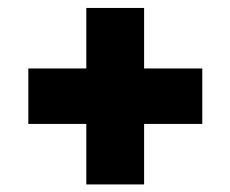

<svg xmlns="http://www.w3.org/2000/svg" viewBox="-20 -628 594 495"><path d="M202.5 -152.5V-308.5H53V-451.5H202.5V-607.5H351.5V-451.5H501.5V-308.5H351.5V-152.5Z"/></svg>

Font: Encode Sans Condensed Thin ExtraBold
Style: Regular
Weight: 800
Version: Version 3.002